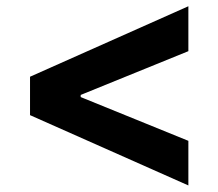

<svg xmlns="http://www.w3.org/2000/svg" viewBox="-20 -665 686 603"><path d="M74.3 -303.4V-424L571.6 -645.4V-504.3L228.9 -365L233.4 -372.4V-355L228.9 -362L571.6 -222.7V-82.6Z"/></svg>

Font: Inter Variable LoSnoCo
Style: Regular
Weight: 400
Designer: Rasmus Andersson
Foundry: rsms
Version: Version 4.000;git-a52131595; featfreeze: case,dlig,ss01,ss02